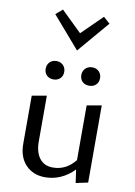

<svg xmlns="http://www.w3.org/2000/svg" viewBox="-97 -950 718 1019"><g transform="rotate(10 262.0 -440.5)"><path d="M414 -857 269 -687 122 -857 158 -888 269 -780 379 -888ZM208 -527.5Q194 -514 172 -514Q150 -514 136 -527.5Q122 -541 122 -563Q122 -585 136 -599Q150 -613 172 -613Q194 -613 208 -599Q222 -585 222 -563Q222 -541 208 -527.5ZM365 -514Q342 -514 328 -527.5Q314 -541 314 -563Q314 -585 328.5 -599Q343 -613 365 -613Q387 -613 401 -599Q415 -585 415 -563Q415 -541 401 -527.5Q387 -514 365 -514ZM370 -409 449 -423V-7L384 7L374 -64Q306 5 218 5Q154 5 114 -36.5Q74 -78 74 -150V-409L153 -423V-177Q153 -118 178.5 -85.5Q204 -53 250 -53Q322 -53 370 -114Z"/></g></svg>

Font: EauTest Medium
Style: Regular
Weight: 500
Designer: Christian Thalmann (Catharsis Fonts)
Version: Version 0.001;PS 000.001;hotconv 1.0.88;makeotf.lib2.5.64775